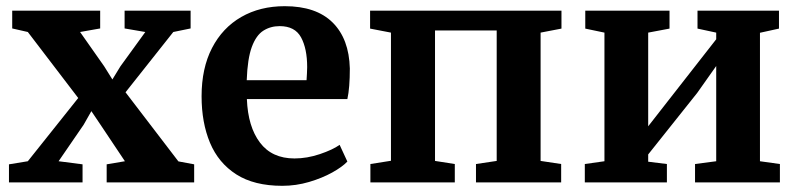

<svg xmlns="http://www.w3.org/2000/svg" viewBox="-20 -590 2580 621"><path d="M70 -68.5 233 -273 70 -486.5 19.5 -498V-555.5H304V-498L239 -486.5L317 -375.5L343.5 -333L369.5 -375.5L450 -486.5L383 -498V-555.5H596.5V-498L540.5 -486.5L386 -291.5L557 -68L608 -58.5V0H325V-58.5L384 -68.5L305.5 -186L275.5 -230.5L250.5 -186.5L169.5 -68.5L247 -58.5V0H9V-58.5Z M893 11Q802 11 744.2 -26Q686.5 -63 659.2 -128.2Q632 -193.5 632 -278.5Q632 -369.5 665.8 -434.8Q699.5 -500 760.2 -535Q821 -570 901 -570Q1002.5 -570 1055.8 -517.2Q1109 -464.5 1111.5 -368.5Q1111.5 -305.5 1103.5 -269.5H778.5Q782 -180 820.8 -128.8Q859.5 -77.5 932.5 -77.5Q973 -77.5 1014.5 -91.5Q1056 -105.5 1078.5 -121.5L1103.5 -67.5Q1087.5 -50.5 1054.8 -32.2Q1022 -14 979.8 -1.5Q937.5 11 893 11ZM778 -330.5H971.5Q972 -341 972.8 -352.5Q973.5 -364 973.5 -373Q973.5 -432.5 953.8 -469Q934 -505.5 884.5 -505.5Q855 -505.5 831.8 -490.8Q808.5 -476 794.5 -438.2Q780.5 -400.5 778 -330.5Z M1178 0V-59.5L1244.5 -70V-484.5L1177 -497.5V-555.5H1796V-497.5L1728.5 -484.5V-69.5L1795 -59.5V0H1519.5V-59.5L1586.5 -69.5V-491.5H1387V-69.5L1451 -59.5V0Z M1871.5 0V-59.5L1935 -68.5V-484.5L1873 -497.5V-555.5H2145.5V-497.5L2076.5 -484.5V-181.5L2137 -259L2296.5 -463V-484.5L2236 -497.5V-555.5H2499.5V-497.5L2438 -484V-68.5L2502.5 -59.5V0H2228V-59.5L2296.5 -68.5V-376.5L2235 -289.5L2076.5 -90.5V-67L2137 -59.5V0Z"/></svg>

Font: Merriweather
Style: Bold
Weight: 700
Designer: Eben Sorkin
Foundry: Eben Sorkin
Version: Version 2.100; ttfautohint (v1.7.19-72a1) -l 8 -r 50 -G 200 